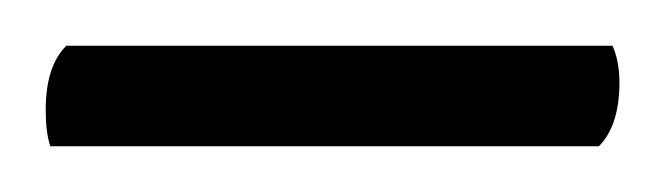

<svg xmlns="http://www.w3.org/2000/svg" viewBox="-20 -638 291 84"><path d="M242 -574H2Q0 -580 0 -590Q0 -609 9 -618H248Q251 -611 251 -602Q251 -583 242 -574Z"/></svg>

Font: Petrona ExtraLight
Style: Regular
Weight: 200
Designer: Ringo R. Seeber
Foundry: Ringo R. Seeber
Version: Version 2.001; ttfautohint (v1.8.3)